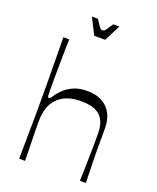

<svg xmlns="http://www.w3.org/2000/svg" viewBox="-164 -1003 898 1099"><g transform="rotate(20 285.5 -453.5)"><path d="M89 0Q90 -83 90.5 -136.5Q91 -190 91.5 -222.5Q92 -255 92 -276Q92 -297 92 -313.5Q92 -330 92 -353Q92 -384 92 -407Q92 -430 92 -454Q92 -478 91.5 -512.5Q91 -547 90.5 -601Q90 -655 89 -740H125Q124 -731 123.5 -704.5Q123 -678 122.5 -642Q122 -606 121.5 -566Q121 -526 121 -490.5Q121 -455 121 -430Q121 -402 122.5 -393.5Q124 -385 130 -385Q135 -385 139.5 -390Q144 -395 155 -412Q165 -427 186 -447Q207 -467 241 -482.5Q275 -498 324 -498Q379 -498 416 -477Q453 -456 472 -419Q491 -382 491 -332Q491 -288 491 -256Q491 -224 491 -198Q491 -172 491.5 -145Q492 -118 493 -84Q494 -50 495 0H459Q461 -53 461.5 -87.5Q462 -122 462.5 -145.5Q463 -169 463.5 -188.5Q464 -208 464 -231Q464 -254 464 -287Q464 -332 452 -360Q440 -388 419 -403.5Q398 -419 370.5 -425Q343 -431 311 -431Q262 -431 226.5 -417.5Q191 -404 167 -379Q143 -354 132 -318.5Q121 -283 121 -239Q121 -215 121 -199Q121 -183 121.5 -162Q122 -141 123 -103.5Q124 -66 125 0ZM252 -808 202 -907H238Q256 -880 264 -869Q272 -858 276 -856Q280 -854 285 -854Q292 -854 295.5 -856Q299 -858 306.5 -869Q314 -880 332 -907H369L319 -808Z"/></g></svg>

Font: Ojuju
Style: Regular
Weight: 400
Designer: Chisaokwu Joboson, Mirko Velimirovic
Foundry: Udi Foundry
Version: Version 1.000